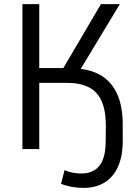

<svg xmlns="http://www.w3.org/2000/svg" viewBox="-20 -725 677 934"><path d="M386 189Q355 189 326.5 183.5Q298 178 277 169L294 103Q313 111 333.5 115Q354 119 376 119Q433 119 463.5 81.5Q494 44 494 -37L495 -113Q495 -185 475 -231.5Q455 -278 413 -300Q371 -322 305 -322H171V0H89V-705H171V-394H303L277 -375L471 -705H563L356 -362L343 -392Q420 -389 471.5 -358Q523 -327 550 -267.5Q577 -208 577 -119V-39Q577 35 554 86Q531 137 488.5 163Q446 189 386 189Z"/></svg>

Font: Nunito Sans 10pt SemiCondensed
Style: Regular
Weight: 400
Width: 4
Designer: Vernon Adams
Foundry: Vernon Adams
Version: Version 3.101;gftools[0.9.27]